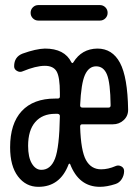

<svg xmlns="http://www.w3.org/2000/svg" viewBox="-20 -720 540 750"><path d="M129.9 -700.2H370.1Q382.8 -700.2 391.6 -691.4Q400.4 -682.6 400.4 -669.9Q400.4 -657.2 391.6 -648.4Q382.8 -639.6 370.1 -639.6H129.9Q117.2 -639.6 108.4 -648.4Q99.6 -657.2 99.6 -669.9Q99.6 -682.6 108.4 -691.4Q117.2 -700.2 129.9 -700.2ZM195.3 -275.4Q145.5 -275.4 117.7 -243.2Q89.8 -210.9 89.8 -150.4Q89.8 -105.5 104.5 -81.1Q119.1 -56.6 141.6 -56.6Q177.7 -56.6 194.8 -100.1Q211.9 -143.6 213.9 -266.6Q213.9 -274.4 205.1 -275.4ZM355.5 -460.9Q327.1 -460.9 312 -427.7Q296.9 -394.5 293 -308.6Q293 -299.8 301.8 -299.8H404.3Q412.1 -299.8 412.1 -308.6Q411.1 -396.5 397.9 -428.7Q384.8 -460.9 355.5 -460.9ZM129.9 9.8Q81.1 9.8 50.3 -30.8Q19.5 -71.3 19.5 -144.5Q19.5 -237.3 64.9 -286.1Q110.4 -335 195.3 -335H205.1Q213.9 -335 213.9 -342.8V-357.4Q213.9 -418.9 201.2 -440.9Q188.5 -462.9 155.3 -462.9Q120.1 -462.9 68.4 -441.4Q57.6 -436.5 46.4 -442.9Q35.2 -449.2 35.2 -460.9Q35.2 -498 68.4 -510.7Q120.1 -529.3 155.3 -530.3Q232.4 -530.3 258.8 -476.6Q262.7 -470.7 266.6 -476.6Q298.8 -529.3 360.4 -530.3Q418.9 -530.3 448.7 -474.6Q478.5 -418.9 480.5 -291Q480.5 -266.6 462.9 -250.5Q445.3 -234.4 420.9 -234.4H300.8Q293 -234.4 293 -225.6Q295.9 -130.9 315.9 -94.7Q335.9 -58.6 375 -58.6Q402.3 -58.6 431.6 -71.3Q442.4 -76.2 453.6 -70.3Q464.8 -64.5 464.8 -51.8Q464.8 -35.2 455.6 -20.5Q446.3 -5.9 430.7 -1Q397.5 9.8 370.1 9.8Q288.1 9.8 253.9 -79.1Q252.9 -81.1 251 -80.6Q249 -80.1 248 -78.1Q214.8 9.8 129.9 9.8Z"/></svg>

Font: Rounded Mgen+ 2m regular
Style: Regular
Weight: 400
Designer: [Source Han Sans]
Ryoko NISHIZUKA  (kana & ideographs); Paul D. Hunt (Latin, Greek & Cyrillic); Wenlong ZHANG  (bopomofo
Version: Version 1.059.20150602